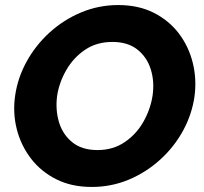

<svg xmlns="http://www.w3.org/2000/svg" viewBox="-20 -734 807 760"><path d="M343 6Q263 6 202.5 -24.5Q142 -55 102.5 -106.5Q63 -158 46.5 -222.5Q30 -287 40 -356Q50 -426 85.5 -490.5Q121 -555 176.5 -605.5Q232 -656 301.5 -685Q371 -714 448 -714Q528 -714 588.5 -683.5Q649 -653 688 -601.5Q727 -550 743 -485.5Q759 -421 750 -353Q740 -282 705 -217.5Q670 -153 614.5 -102.5Q559 -52 490 -23Q421 6 343 6ZM366 -140Q428 -140 474.5 -172Q521 -204 548.5 -253.5Q576 -303 584 -356Q592 -412 576.5 -460.5Q561 -509 523 -538.5Q485 -568 425 -568Q362 -568 316 -536.5Q270 -505 242 -456Q214 -407 206 -354Q199 -299 213.5 -250.5Q228 -202 266 -171Q304 -140 366 -140Z"/></svg>

Font: Raleway ExtraBold
Style: Italic
Weight: 800
Italic angle: -12°
Designer: Matt McInerney, Pablo Impallari, Rodrigo Fuenzalida
Foundry: Matt McInerney, Pablo Impallari, Rodrigo Fuenzalida
Version: Version 4.026